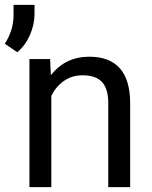

<svg xmlns="http://www.w3.org/2000/svg" viewBox="-53 -772 625 792"><path d="M153.8 -528.3H68.4V0H158.7V-376.5C171.1 -401.9 188.3 -422.4 210.4 -438C232.6 -453.6 258.3 -461.4 287.6 -461.4C323.7 -461.4 350.3 -452.3 367.4 -434.1C384.5 -415.9 393.2 -387.7 393.6 -349.6V0H483.9V-349.1C482.9 -475.1 426.6 -538.1 314.9 -538.1C249.8 -538.1 197.1 -512.7 156.7 -461.9ZM18.1 -556.6C39.9 -574.2 57.2 -597.6 70.1 -626.7C82.9 -655.8 89.4 -685.2 89.4 -714.8V-752H2.9V-707C2.3 -665.7 -9.8 -627.3 -33.2 -591.8Z"/></svg>

Font: Roboto1
Style: rg
Weight: 400
Designer: Google
Version: Version 2.137; 2017